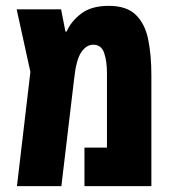

<svg xmlns="http://www.w3.org/2000/svg" viewBox="-20 -637 590 657"><path d="M352 -617Q413 -617 444.5 -586.5Q476 -556 487 -502.5Q498 -449 498 -379V0H269V-132H346V-388Q346 -427 336.5 -455.5Q327 -484 299 -484Q276 -484 258.5 -459Q241 -434 234 -370L190 0H38L84 -391L37 -605H189L204 -529H208Q223 -564 258 -590.5Q293 -617 352 -617Z"/></svg>

Font: Noto Sans Hebrew ExtraCondensed ExtraBold
Style: Regular
Weight: 800
Width: 2
Designer: Monotype Design Team
Foundry: Monotype Imaging Inc.
Version: Version 2.004; ttfautohint (v1.8.4.7-5d5b)